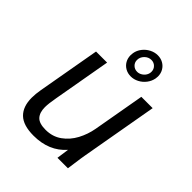

<svg xmlns="http://www.w3.org/2000/svg" viewBox="-215 -896 1031 1031"><g transform="rotate(45 300.0 -381.0)"><path d="M63 -130.5Q63 -159.5 69 -193L132 -550H216L158 -221Q149 -171.5 149 -144.5Q149 -104 168.8 -82.5Q188.5 -61 237.5 -61Q290 -61 329 -89Q368 -117 391.5 -161Q415 -205 424 -255L476 -550H562L485.5 -116Q481 -92 474 -39.5L468.5 0H389L399 -70.5Q331.5 7 214 7Q135.5 7 99.2 -28.2Q63 -63.5 63 -130.5ZM277 -667.5Q277 -675.5 278.5 -684.5Q282.5 -708 297.8 -727.8Q313 -747.5 335.2 -759Q357.5 -770.5 381 -770.5Q404 -770.5 422.5 -760Q441 -749.5 451.5 -731.2Q462 -713 462 -690.5Q462 -682.5 460.5 -674Q456 -650 440.8 -630Q425.5 -610 403.5 -598.5Q381.5 -587 358 -587Q335 -587 316.5 -597.5Q298 -608 287.5 -626.2Q277 -644.5 277 -667.5ZM419.5 -683.5Q419.5 -702.5 406.5 -715.5Q393.5 -728.5 374.5 -728.5Q352.5 -728.5 336 -712Q319.5 -695.5 319.5 -673.5Q319.5 -654.5 332.5 -641.8Q345.5 -629 365 -629Q378.5 -629 391.2 -636.5Q404 -644 411.8 -656.5Q419.5 -669 419.5 -683.5Z"/></g></svg>

Font: JuliaMono
Style: Italic
Weight: 400
Italic angle: -9°
Monospace: yes
Designer: cormullion
Foundry: corm
Version: Version 0.057; ttfautohint (v1.8.4)